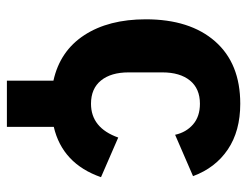

<svg xmlns="http://www.w3.org/2000/svg" viewBox="-100 -477 717 557"><g transform="rotate(90 258.5 -198.5)"><path d="M214 140V5Q128 -14 82 -84.5Q36 -155 36 -263Q36 -391 100 -464Q164 -537 281 -537Q360 -537 413.5 -501Q467 -465 491 -400L371 -348Q364 -380 341 -400Q318 -420 281 -420Q237 -420 213.5 -391Q190 -362 190 -311V-213Q190 -162 213.5 -133Q237 -104 281 -104Q351 -104 379 -183L494 -133Q455 -21 348 4V140Z"/></g></svg>

Font: Aneliza
Style: Bold
Weight: 700
Designer: Mike Abbink, Paul van der Laan, Pieter van Rosmalen
Foundry: Bold Monday
Version: Version 3.0